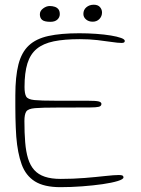

<svg xmlns="http://www.w3.org/2000/svg" viewBox="-20 -757 598 814"><path d="M236 36.5Q167 36.5 128 12Q89 -12.5 71.8 -60.2Q54.5 -108 49 -177.5Q47.5 -196.5 46.8 -216.8Q46 -237 45.5 -258.8Q45 -280.5 45 -304Q45 -327.5 45 -352.5Q45 -432.5 58.2 -484Q71.5 -535.5 102.2 -564.2Q133 -593 185.5 -604.5Q238 -616 316 -616Q353 -616 387.8 -613.5Q422.5 -611 449.8 -606.5Q477 -602 493 -596.2Q509 -590.5 509 -583.5Q509 -578.5 505.5 -576.8Q502 -575 495 -575Q480 -575 453.8 -579Q427.5 -583 393 -587Q358.5 -591 318.5 -591Q253 -591 208 -581.8Q163 -572.5 135.8 -550Q108.5 -527.5 96.2 -488Q84 -448.5 84 -388.5Q84 -360 91 -347.8Q98 -335.5 125.8 -332.8Q153.5 -330 216 -330Q225.5 -330 244.2 -330Q263 -330 284.2 -330Q305.5 -330 323.2 -330Q341 -330 348.5 -330Q386.5 -330 398.2 -327Q410 -324 410 -316.5Q410 -307 398.5 -304.2Q387 -301.5 362.5 -301.5Q350.5 -301.5 332.8 -301.5Q315 -301.5 294.8 -301.2Q274.5 -301 255.2 -301Q236 -301 221.5 -301Q157.5 -301 128.2 -298.5Q99 -296 91.2 -284Q83.5 -272 83.5 -244Q83.5 -193.5 86.8 -153.8Q90 -114 99 -84.8Q108 -55.5 125.2 -36.2Q142.5 -17 170 -7.8Q197.5 1.5 237.5 1.5Q290 1.5 339 -2.5Q388 -6.5 426.2 -10.8Q464.5 -15 484 -15Q495 -15 499.2 -12.8Q503.5 -10.5 503.5 -5Q503.5 3 479 10.5Q454.5 18 414.8 23.8Q375 29.5 328 33Q281 36.5 236 36.5ZM194 -664.5Q168 -664.5 158.5 -672.8Q149 -681 149 -696.5Q149 -711 162.8 -721.2Q176.5 -731.5 191 -731.5Q202.5 -731.5 212.2 -728.2Q222 -725 227.8 -717.5Q233.5 -710 233.5 -697Q233.5 -683.5 223.2 -674Q213 -664.5 194 -664.5ZM373 -665Q356 -665 344.8 -674.5Q333.5 -684 333.5 -698Q333.5 -715.5 346.2 -726.2Q359 -737 377.5 -737Q395 -737 403.8 -727Q412.5 -717 412.5 -704Q412.5 -688 401.5 -676.5Q390.5 -665 373 -665Z"/></svg>

Font: Gluten Thin
Style: Regular
Weight: 100
Designer: Tyler Finck
Foundry: Etcetera Type Company
Version: Version 1.300